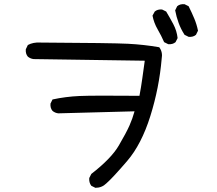

<svg xmlns="http://www.w3.org/2000/svg" viewBox="-20 -815 1040 919"><path d="M436.5 84 417 74.2Q405.3 58.6 407.2 37.1L417 17.6Q512.7 -56.6 548.8 -118.7Q585 -180.7 599.6 -213.9Q614.3 -247.1 624 -282.2L258.8 -272.5Q243.2 -274.4 231.4 -284.2Q219.7 -297.9 221.7 -319.3L231.4 -338.9Q293.9 -352.5 360.4 -355.5Q426.8 -358.4 647.5 -356.4Q655.3 -397.5 661.1 -439.5Q667 -481.4 672.9 -524.4L140.6 -532.2Q125 -534.2 113.3 -543.9Q101.6 -557.6 103.5 -579.1L113.3 -599.6Q138.7 -613.3 171.9 -611.3Q516.6 -609.4 592.8 -605.5Q668.9 -601.6 742.2 -588.9Q759.8 -565.4 753.9 -534.2Q742.2 -395.5 699.7 -259.8Q657.2 -124 587.9 -43.5Q518.6 37.1 489.3 62.5Q467.8 84 436.5 84ZM785.2 -603.5 765.6 -613.3Q752 -644.5 734.4 -674.8Q716.8 -705.1 710 -740.2L720.7 -759.8Q734.4 -771.5 755.9 -769.5L775.4 -759.8Q793 -730.5 809.6 -699.2Q826.2 -668 830.1 -632.8L820.3 -613.3Q806.6 -601.6 785.2 -603.5ZM882.8 -638.7 863.3 -648.4Q845.7 -675.8 835 -705.1Q824.2 -734.4 818.4 -765.6L828.1 -785.2Q841.8 -796.9 863.3 -794.9L882.8 -785.2Q898.4 -753.9 910.2 -725.6Q921.9 -697.3 927.7 -668L918 -648.4Q904.3 -636.7 882.8 -638.7Z"/></svg>

Font: NaikaiFont
Style: Regular
Weight: 400
Version: Version 1.67